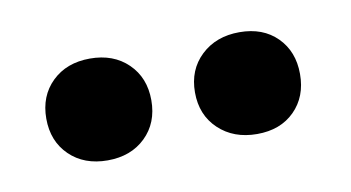

<svg xmlns="http://www.w3.org/2000/svg" viewBox="-31 -662 428 234"><g transform="rotate(-10 182.5 -545.0)"><path d="M135 -499.5Q117 -482 88 -482Q59 -482 41 -499.5Q23 -517 23 -545Q23 -573 41 -590.5Q59 -608 88 -608Q117 -608 135 -590.5Q153 -573 153 -545Q153 -517 135 -499.5ZM319.5 -499.5Q302 -482 273 -482Q244 -482 225.5 -499.5Q207 -517 207 -545Q207 -573 225.5 -590.5Q244 -608 273 -608Q302 -608 319.5 -590.5Q337 -573 337 -545Q337 -517 319.5 -499.5Z"/></g></svg>

Font: EauTest
Style: Bold Italic
Weight: 700
Italic angle: -12°
Designer: Christian Thalmann (Catharsis Fonts)
Version: Version 0.001;PS 000.001;hotconv 1.0.88;makeotf.lib2.5.64775